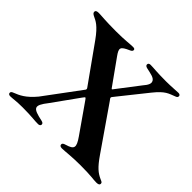

<svg xmlns="http://www.w3.org/2000/svg" viewBox="-169 -947 1166 1166"><g transform="rotate(45 414.0 -363.5)"><path d="M46.5 5.7C64.3 6 92.3 0 147.4 0C228.7 0 256.7 6.4 285.5 5.7C292.6 5.7 303.6 2.5 303.3 -8.5C303.6 -17 296.5 -21.3 286.2 -23.8C196 -43 182.5 -55.8 242.2 -131.7L360.1 -296.2L369.3 -308.2C373.2 -313.6 376.1 -312.9 380.7 -306.5L386 -299.4L513.5 -116.8C554.7 -57.9 549.7 -40.8 494 -24.5C474.1 -19.2 471.9 -13.1 471.9 -6.4C471.9 -0.4 475.5 7.5 491.1 7.8C519.2 7.5 568.5 0 644.2 0C740.1 0 756.7 6.7 786.2 6.7C802.2 6.7 811.4 2.8 811.4 -8.2C811.4 -17.4 805.8 -19.9 790.5 -26.3C753.2 -43.3 728 -63.6 683.2 -128.6L491.8 -405.2H491.5L486.2 -412.6C482.2 -418 482.2 -422.6 487.6 -429L502.5 -447.8L636.7 -615.8C691.4 -683.9 714.8 -686.1 757.5 -703.1C765.3 -706 771.3 -709.9 771 -719.1C771.3 -727.6 762.8 -731.5 754.3 -731.5C736.9 -731.5 697.1 -727.3 650.9 -727.3C570.3 -727.3 541.9 -732.2 514.6 -732.2C506 -732.2 497.2 -729 496.8 -718.4C497.2 -709.5 504.3 -705.3 514.2 -702.8C547.6 -695 587.4 -690.3 593.4 -666.9C597.7 -654.8 594.1 -639.2 566.8 -608L474.8 -487.9L471.6 -483.7L454.9 -462C453.1 -460.2 451.7 -460.2 448.5 -463.8L333.5 -625C301.8 -669.4 305.4 -680 362.6 -705.3C373.9 -710.2 378.9 -715.2 378.9 -723C378.9 -730.1 373.9 -733.7 362.2 -733.7C333.8 -733.7 301.1 -727.3 221.6 -727.3C127.1 -727.3 92 -732.6 69.2 -732.6C54.7 -732.6 44.4 -729.4 44.4 -717.7C44.4 -708.5 51.1 -703.1 66.1 -696C87 -685.7 117.5 -675.1 170.8 -600.1L342 -359.7C344.8 -355.5 344.8 -351.9 342.7 -347.7L170.1 -115.1C119.3 -54.3 82.4 -38.4 45.5 -23.8C34.4 -19.5 29.1 -15.6 29.1 -7.1C29.1 2.1 38 6 46.5 5.7Z"/></g></svg>

Font: Margiela Serif Semibold
Style: Regular
Weight: 600
Designer: Andreas Faust, Stefan Endress
Version: Version 1.002;FEAKit 1.0